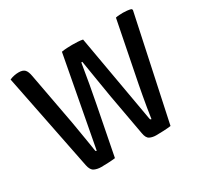

<svg xmlns="http://www.w3.org/2000/svg" viewBox="-144 -883 1138 1081"><g transform="rotate(-30 425.0 -343.0)"><path d="M30 -677.5Q44.5 -684 59.5 -687Q74.5 -690 89 -690Q115.5 -690 128 -677.5Q140.5 -665 146 -632.5L209 -293.5Q213.5 -267.5 219.5 -231.2Q225.5 -195 231.5 -159.2Q237.5 -123.5 241 -99.5Q242 -91 243.8 -89.5Q245.5 -88 249.5 -88L358.5 -668.5Q374 -671.5 393.5 -672.5Q413 -673.5 427.5 -673.5Q443.5 -673.5 463.2 -672.5Q483 -671.5 496 -668.5L596 -99.5Q597.5 -91.5 599.5 -89.8Q601.5 -88 605.5 -88Q610 -119 616.2 -157Q622.5 -195 629.2 -231.5Q636 -268 641 -294.5L718 -683Q729 -685.5 741.8 -686.2Q754.5 -687 766 -687Q778.5 -687 792 -685.5Q805.5 -684 817 -681L822.5 -673.5L679 -1Q660 2 632.2 3.2Q604.5 4.5 584 4.5Q560 4.5 542 -4.2Q524 -13 518.5 -47L470 -315Q462 -364.5 450.8 -431.2Q439.5 -498 429.5 -562H423Q412.5 -498 400.8 -431.5Q389 -365 379 -315L317.5 -0.5Q298.5 2 272.8 3.2Q247 4.5 226.5 4.5Q201.5 4.5 182 -4.5Q162.5 -13.5 155.5 -48Z"/></g></svg>

Font: Signika
Style: Regular
Weight: 400
Designer: Anna Giedry
Foundry: Anna Giedry
Version: Version 2.001